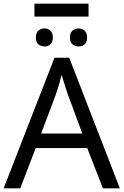

<svg xmlns="http://www.w3.org/2000/svg" viewBox="-20 -1034 679 1054"><path d="M466 -1014V-943H169V-1014ZM224 -878Q243 -878 256.5 -866Q270 -854 270 -828Q270 -802 256.5 -790.5Q243 -779 224 -779Q205 -779 191 -790.5Q177 -802 177 -828Q177 -854 191 -866Q205 -878 224 -878ZM411 -878Q431 -878 444.5 -866Q458 -854 458 -828Q458 -802 444.5 -790.5Q431 -779 411 -779Q392 -779 378 -790.5Q364 -802 364 -828Q364 -854 378 -866Q392 -878 411 -878ZM545 0 459 -221H176L91 0H0L279 -717H360L638 0ZM352 -517Q349 -525 342 -546Q335 -567 328.5 -589.5Q322 -612 318 -624Q311 -593 302 -563.5Q293 -534 287 -517L206 -301H432Z"/></svg>

Font: Go Noto Kurrent-Regular
Style: Regular
Weight: 400
Designer: Monotype Design Team
Foundry: Monotype Imaging Inc.
Version: Version 2.012; ttfautohint (v1.8.4.7-5d5b)